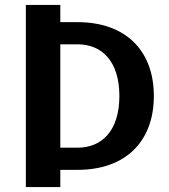

<svg xmlns="http://www.w3.org/2000/svg" viewBox="-20 -740 685 780"><path d="M225 -650V-720H85V20H225V-50H295C490 -50 605 -165 605 -350C605 -535 490 -650 295 -650ZM295 -560C395 -560 465 -490 465 -350C465 -210 395 -140 295 -140H225V-560Z"/></svg>

Font: Scada
Style: Bold
Weight: 700
Designer: Jovanny Lemonad
Foundry: Jovanny Lemonad
Version: Version 3.005